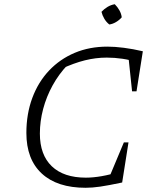

<svg xmlns="http://www.w3.org/2000/svg" viewBox="-20 -882 729 910"><path d="M386 8Q251 8 178 -59.5Q105 -127 105 -252Q105 -342 133 -417.5Q161 -493 212.5 -547.5Q264 -602 334 -631.5Q404 -661 489 -661Q524 -661 567 -655.5Q610 -650 657 -639L637 -585Q598 -598 560.5 -603.5Q523 -609 486 -609Q434 -609 382 -596Q330 -583 272 -556L301 -575Q259 -531 229.5 -477.5Q200 -424 184.5 -365.5Q169 -307 169 -249Q169 -148 225.5 -94Q282 -40 387 -40Q421 -40 461.5 -47Q502 -54 550 -69L559 -17Q493 -3 455 2.5Q417 8 386 8ZM487 -16 567 -207H589L559 -17ZM606 -449 586 -639H657L627 -449ZM524 -862Q537 -849 546 -833Q555 -817 557 -800Q546 -787 530 -777.5Q514 -768 498 -766Q484 -777 474.5 -793Q465 -809 461 -826Q474 -840 490 -849.5Q506 -859 524 -862Z"/></svg>

Font: Piazzolla Thin ExtraLight
Style: Italic
Weight: 250
Italic angle: -11.3°
Version: Version 2.005